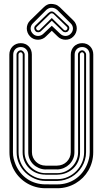

<svg xmlns="http://www.w3.org/2000/svg" viewBox="-20 -973 535 992"><path d="M275.6 -117.4Q289.8 -117.4 302.5 -122.7Q315.2 -127.9 324.7 -137.3Q334.2 -146.7 339.8 -159.3Q345.5 -171.9 345.5 -186.5L345.7 -691.2Q345.7 -703.9 350.2 -714.6Q354.7 -725.3 362.5 -733.3Q370.4 -741.2 381.2 -745.6Q392.1 -750 404.8 -750Q417.5 -750 428 -745.5Q438.5 -741 446 -733Q453.6 -725.1 457.8 -714.4Q461.9 -703.6 461.9 -691.2L461.7 -186.5Q461.7 -160.6 455.2 -136.8Q448.7 -113 436.8 -92.4Q424.8 -71.8 408 -54.9Q391.1 -38.1 370.6 -26Q350.1 -13.9 326.3 -7.2Q302.5 -0.5 276.6 -0.5H214.6Q188.5 -0.5 164.7 -7.1Q140.9 -13.7 120.2 -25.8Q99.6 -37.8 82.8 -54.7Q65.9 -71.5 54 -92.2Q42 -112.8 35.4 -136.7Q28.8 -160.6 28.8 -186.5L28.3 -691.2Q28.3 -703.9 32.8 -714.6Q37.4 -725.3 45.2 -733.3Q53 -741.2 63.8 -745.6Q74.7 -750 87.4 -750Q100.1 -750 110.6 -745.5Q121.1 -741 128.7 -733Q136.2 -725.1 140.4 -714.4Q144.5 -703.6 144.5 -691.2L145 -186.5Q145 -171.9 150.6 -159.3Q156.2 -146.7 165.8 -137.3Q175.3 -127.9 188 -122.7Q200.7 -117.4 214.8 -117.4H215.1V-117.2H275.4V-117.4ZM429.7 -122.6Q436.3 -138.4 439.9 -153.8Q443.6 -169.2 443.6 -186.5L442.9 -691.2Q442.9 -699.5 440.1 -706.5Q437.3 -713.6 432.1 -718.9Q427 -724.1 420 -727.1Q413.1 -730 404.8 -730Q396.2 -730 389 -727.2Q381.8 -724.4 376.7 -719.2Q371.6 -714.1 368.7 -706.9Q365.7 -699.7 365.7 -691.2L364.5 -186.5Q364.5 -167.7 357.4 -151.7Q350.3 -135.7 338.3 -123.9Q326.2 -112.1 310.1 -105.1Q293.9 -98.1 275.6 -97.4H275.4V-97.7H215.1V-97.4H214.8Q196.5 -98.1 180.3 -105.1Q164.1 -112.1 152 -123.9Q139.9 -135.7 132.9 -151.7Q126 -167.7 126 -186.5L125.5 -691.2Q125.5 -699.5 122.7 -706.5Q119.9 -713.6 114.7 -718.9Q109.6 -724.1 102.7 -727.1Q95.7 -730 87.4 -730Q78.9 -730 71.7 -727.2Q64.5 -724.4 59.3 -719.2Q54.2 -714.1 51.3 -706.9Q48.3 -699.7 48.3 -691.2L46.9 -186.5Q46.9 -169.2 50.5 -153.8Q54.2 -138.4 60.8 -122.6Q71 -98.6 86.5 -79.7Q102.1 -60.8 121.8 -47.6Q141.6 -34.4 165.2 -27.5Q188.7 -20.5 214.8 -20.5H215.1L275.4 -20.3Q301.8 -20.3 325.3 -27.3Q348.9 -34.4 368.7 -47.6Q388.4 -60.8 403.9 -79.7Q419.4 -98.6 429.7 -122.6ZM275.6 -78.4Q297.6 -78.4 317.3 -87Q336.9 -95.7 351.7 -110.6Q366.5 -125.5 375 -145.1Q383.5 -164.8 383.5 -186.5L382.8 -691.2Q382.8 -695.3 384.6 -699.2Q386.5 -703.1 389.6 -706.3Q392.8 -709.5 396.7 -711.3Q400.6 -713.1 404.8 -713.1Q408.4 -713.1 412.1 -711.1Q415.8 -709 418.6 -705.8Q421.4 -702.6 423.1 -698.7Q424.8 -694.8 424.8 -691.2L424.6 -186.5Q424.6 -165.8 418.9 -146.9Q413.3 -127.9 403.4 -111.6Q393.6 -95.2 379.8 -81.8Q366 -68.4 349.6 -58.8Q333.3 -49.3 314.7 -43.9Q296.1 -38.6 276.9 -38.3H214.8Q185.8 -38.3 158.9 -49.8Q132.1 -61.3 111.3 -81.3Q90.6 -101.3 78.2 -128.3Q65.9 -155.3 65.9 -186.5L65.4 -691.2Q65.4 -695.3 67.3 -699.2Q69.1 -703.1 72.3 -706.3Q75.4 -709.5 79.3 -711.3Q83.3 -713.1 87.4 -713.1Q91.1 -713.1 94.7 -711.1Q98.4 -709 101.2 -705.8Q104 -702.6 105.7 -698.7Q107.4 -694.8 107.4 -691.2L106.9 -186.5Q106.9 -164.8 115.5 -145.1Q124 -125.5 138.8 -110.6Q153.6 -95.7 173.2 -87Q192.9 -78.4 214.8 -78.4ZM404.8 -703.1Q399.4 -703.1 396.1 -699.3Q392.8 -695.6 392.8 -691.2L393.6 -186.5Q393.6 -161.6 384.5 -140.4Q375.5 -119.1 359.6 -103.8Q343.8 -88.4 322.4 -79.6Q301 -70.8 276.6 -70.6V-70.3H214.8V-70.6Q190.2 -70.6 168.6 -79.2Q147 -87.9 131.1 -103.4Q115.2 -118.9 106.1 -140.1Q96.9 -161.4 96.9 -186.5L97.4 -691.2Q97.4 -694.8 94.4 -699Q91.3 -703.1 87.4 -703.1Q82 -703.1 78.7 -699.3Q75.4 -695.6 75.4 -691.2L75.9 -186.5Q75.9 -158.7 86.7 -133.5Q97.4 -108.4 116.2 -89.2Q135 -70.1 160.3 -58.7Q185.5 -47.4 214.8 -47.4H275.6Q304.9 -47.4 330.2 -58.7Q355.5 -70.1 374.3 -89.2Q393.1 -108.4 403.8 -133.5Q414.6 -158.7 414.6 -186.5L414.8 -691.2Q414.8 -694.8 411.7 -699Q408.7 -703.1 404.8 -703.1ZM247.6 -814 217.5 -784.9Q209.7 -776.6 199 -772.2Q188.2 -767.8 176.9 -767.7Q165.5 -767.6 154.7 -771.7Q143.8 -775.9 135.5 -784.9Q127 -793.5 122.7 -804.3Q118.4 -815.2 118.4 -826.4Q118.4 -837.6 122.9 -848.5Q127.4 -859.4 136.5 -867.9L206.5 -936Q213.4 -942.9 222.7 -947.9Q231.9 -952.9 242.7 -952.9Q253.9 -952.9 265.6 -949.7Q277.3 -946.5 288.6 -936L358.6 -867.9Q367.7 -859.4 372.2 -848.5Q376.7 -837.6 376.7 -826.4Q376.7 -815.2 372.4 -804.3Q368.2 -793.5 359.6 -784.9Q351.3 -775.9 340.5 -771.7Q329.6 -767.6 318.2 -767.7Q306.9 -767.8 296.1 -772.2Q285.4 -776.6 277.6 -784.9ZM150.6 -853Q144.5 -847.4 141.4 -840.3Q138.2 -833.3 138.2 -825.8Q138.2 -818.4 141.2 -811.2Q144.3 -804 150.6 -797.9Q156.2 -792.2 163.2 -789.7Q170.2 -787.1 177.5 -787.2Q184.8 -787.4 191.9 -790.4Q199 -793.5 204.6 -799.1L247.6 -839.8L290.5 -799.1Q296.1 -793.5 303.2 -790.4Q310.3 -787.4 317.6 -787.2Q325 -787.1 331.9 -789.7Q338.9 -792.2 344.5 -797.9Q350.8 -804 353.9 -811.2Q356.9 -818.4 356.9 -825.8Q356.9 -833.3 353.8 -840.3Q350.6 -847.4 344.5 -853L275.6 -921.9Q268.1 -928 260.1 -930.8Q252.2 -933.6 244.6 -932.9Q237.8 -932.9 231.3 -929.7Q224.9 -926.5 219.5 -921.9ZM228.5 -905Q233.4 -909.2 237.8 -911.5Q242.2 -913.8 246.6 -913.9Q251 -914.1 255.6 -911.6Q260.3 -909.2 265.6 -904.1L332.5 -841.1Q335.9 -837.6 337.2 -833.6Q338.4 -829.6 338 -825.7Q337.6 -821.8 335.9 -818.1Q334.2 -814.5 331.5 -812Q329.3 -809.3 325.8 -807.9Q322.3 -806.4 318.4 -806.3Q314.5 -806.2 310.4 -807.6Q306.4 -809.1 303.5 -812L247.6 -866L191.7 -812Q188.7 -809.1 184.8 -807.6Q180.9 -806.2 176.9 -806.3Q172.9 -806.4 169.3 -807.9Q165.8 -809.3 163.6 -812Q160.9 -814.5 159.2 -818.1Q157.5 -821.8 157.1 -825.7Q156.7 -829.6 158 -833.6Q159.2 -837.6 162.6 -841.1ZM247.6 -879.9 309.6 -818.8Q312.5 -815.9 316.7 -815.6Q320.8 -815.2 324.5 -818.8Q327.6 -822 328.5 -826.4Q329.3 -830.8 325.7 -834L256.6 -900.9Q255.1 -902.1 252.9 -903.1Q250.7 -904.1 248.3 -904.3Q245.8 -904.5 243.3 -903.8Q240.7 -903.1 238.5 -900.9L169.7 -834Q165.8 -830.8 166.6 -826.4Q167.5 -822 170.7 -818.8Q174.3 -815.2 178.5 -815.6Q182.6 -815.9 185.5 -818.8Z"/></svg>

Font: TafelwerkOT
Style: Regular
Weight: 400
Designer: Peter Wiegel
Foundry: Peter Wiegel, based on an original design named Oxford by Christine Lord, 1969
Version: Version 1.000